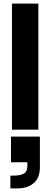

<svg xmlns="http://www.w3.org/2000/svg" viewBox="-20 -720 278 1066"><path d="M46.5 -700H193V0H46.5ZM41 38.5H201.5V207.5Q201.5 267 167.5 296.5Q133.5 326 77.5 326H37.5V255H55.5Q93.5 255 112.8 243.5Q132 232 132 201.5V181H41Z"/></svg>

Font: Overused Grotesk
Style: Bold
Weight: 710
Version: Version 0.004